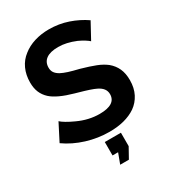

<svg xmlns="http://www.w3.org/2000/svg" viewBox="-218 -833 1050 1165"><g transform="rotate(-30 306.5 -251.0)"><path d="M310 -715Q256 -715 209 -700.5Q162 -686 127 -658Q90 -630 70.5 -587.5Q51 -545 51 -492Q51 -452 63.5 -422.5Q76 -393 101 -370Q145 -330 252 -300L273 -294Q356 -271 386 -256Q411 -244 423.5 -227.5Q436 -211 436 -189Q436 -116 322 -116Q246 -116 171 -151Q140 -165 116.5 -179Q93 -193 83 -203L22 -84Q84 -40 162 -16Q240 8 320 8Q433 8 504 -40Q541 -66 562 -107Q583 -148 583 -203Q583 -250 567.5 -284Q552 -318 522 -343Q494 -365 454.5 -380.5Q415 -396 355 -413Q309 -424 281 -433Q253 -442 234 -452Q213 -464 203 -478.5Q193 -493 193 -514Q193 -553 221.5 -573.5Q250 -594 306 -594Q362 -594 427 -567Q451 -556 470 -544Q489 -532 497 -524L558 -636Q506 -672 443 -693.5Q380 -715 310 -715ZM376 141V47H263V141H302L275 213H336Z"/></g></svg>

Font: RT Raleway Bold
Style: Regular
Weight: 400
Designer: Matt McInerney, Pablo Impallari, Rodrigo Fuenzalida — Edited by Milan Moffatt in April 2016
Foundry: Matt McInerney, Pablo Impallari, Rodrigo Fuenzalida — Edited by Milan Moffatt in April 2016
Version: Version 3.001